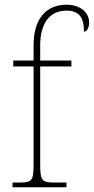

<svg xmlns="http://www.w3.org/2000/svg" viewBox="-20 -792 397 812"><path d="M33 0H261V-20H213C157 -20 150 -26 150 -100V-511H282V-536H150V-600C150 -688 186 -747 261 -747C321 -747 335 -710 335 -658C345 -658 357 -671 357 -697C357 -739 320 -772 262 -772C174 -772 122 -712 122 -600V-536H36V-511H122V-100C122 -26 116 -20 59 -20H33Z"/></svg>

Font: Noto Serif Devanagari SemiCondensed Thin
Style: Regular
Weight: 100
Width: 4
Designer: Universal Thirst, Indian Type Foundry and the Monotype Design Team
Foundry: Monotype Imaging Inc.
Version: Version 2.004